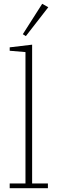

<svg xmlns="http://www.w3.org/2000/svg" viewBox="-20 -990 303 1010"><path d="M31 -25H114V-716L31 -723V-741L149 -755V-25H232V0H31ZM100 -810 202 -970 234 -952 116 -800Z"/></svg>

Font: IBM Plex Serif ExtLt
Style: Regular
Weight: 200
Designer: Mike Abbink, Paul van der Laan, Pieter van Rosmalen
Foundry: Bold Monday
Version: Version 3.001